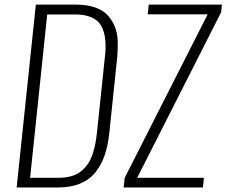

<svg xmlns="http://www.w3.org/2000/svg" viewBox="-20 -830 1002 850"><path d="M527.3 0 532.2 -43 899.4 -766.6H633.8L638.7 -809.6H962.4L959 -775.9L587.4 -43H882.8L878.4 0ZM53.7 0 138.7 -809.6H316.4Q363.8 -809.6 398.7 -797.9Q433.6 -786.1 454.1 -765.1Q474.6 -744.1 487.1 -715.1Q499.5 -686 501 -651.1Q502.4 -616.2 499 -577.1L463.9 -241.2Q458 -186 443.8 -144Q429.7 -102.1 403.6 -68.6Q377.4 -35.2 335.4 -17.6Q293.5 0 236.3 0ZM113.3 -43H238.3Q270 -43 295.4 -50Q320.8 -57.1 338.4 -71.5Q356 -85.9 368.4 -103.5Q380.9 -121.1 389.2 -145.5Q397.5 -169.9 401.9 -193.4Q406.2 -216.8 409.7 -247.1L443.8 -572.8Q449.7 -617.2 446 -653.1Q442.4 -689 429 -714.1Q415.5 -739.3 386.2 -752.7Q356.9 -766.1 311.5 -766.1H189Z"/></svg>

Font: Oswald
Style: Extra-Light
Weight: 200
Designer: Vernon Adams
Foundry: Vernon Adams
Version: 3.0; ttfautohint (v0.94.23-7a4d-dirty) -l 8 -r 50 -G 200 -x 